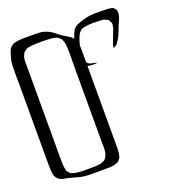

<svg xmlns="http://www.w3.org/2000/svg" viewBox="-168 -867 902 1007"><g transform="rotate(-20 282.5 -364.0)"><path d="M238 31Q216 31 184 31.5Q152 32 129 29Q112 27 96 22Q80 17 63 13Q44 8 22 4Q0 0 -12 -17Q-19 -25 -21 -36Q-23 -47 -24 -57Q-25 -72 -25 -87.5Q-25 -103 -25 -118V-540Q-25 -555 -25.5 -584Q-26 -613 -25 -642Q-24 -671 -18 -686Q-15 -698 -11 -712Q-7 -726 1 -736Q14 -752 33 -755.5Q52 -759 71 -760H116Q139 -760 162 -759.5Q185 -759 206 -750Q225 -743 241.5 -729.5Q258 -716 274 -705Q289 -695 305 -686Q321 -677 331 -661Q339 -650 341 -636.5Q343 -623 344 -610V-53Q344 -41 343 -30Q342 -19 339 -8L336 2Q335 3 333.5 5Q332 7 330 9Q328 11 325.5 14.5Q323 18 320 20Q317 21 313.5 22Q310 23 307 25Q291 31 273 31Q255 31 238 31ZM45 -606V-91Q45 -79 45.5 -66.5Q46 -54 49 -42Q49 -37 51 -31L58 -22Q60 -21 61.5 -18.5Q63 -16 64 -14Q69 -10 75 -9Q86 -4 97.5 -2.5Q109 -1 122 0Q142 1 163 0.5Q184 0 204 0Q215 -1 224.5 -2Q234 -3 244 -7Q246 -9 249.5 -10Q253 -11 255 -12Q263 -18 268.5 -28.5Q274 -39 276 -49Q279 -63 278.5 -78Q278 -93 278 -107V-520Q278 -543 278.5 -576.5Q279 -610 278 -632Q277 -644 276 -655Q275 -666 270 -676Q269 -678 268 -681.5Q267 -685 265 -686Q264 -688 262.5 -689.5Q261 -691 259 -692Q256 -694 253.5 -697Q251 -700 248 -701Q241 -705 232 -706.5Q223 -708 215 -709Q193 -711 161 -711Q129 -711 106 -709Q99 -708 91 -707Q83 -706 77 -703Q74 -702 72 -700.5Q70 -699 68 -697Q66 -696 63.5 -694Q61 -692 59 -690Q57 -689 56 -686Q55 -683 54 -681Q45 -665 45 -645.5Q45 -626 45 -606ZM571 -654Q563 -632 553.5 -609.5Q544 -587 529 -568Q528 -566 526 -563.5Q524 -561 522 -559Q517 -556 512 -554Q511 -553 508 -551Q505 -549 505 -550Q504 -551 506 -555Q507 -561 508 -566.5Q509 -572 511 -577L529 -624Q532 -632 535.5 -640Q539 -648 540 -656Q541 -661 542 -667.5Q543 -674 541 -678Q541 -680 539.5 -682Q538 -684 537 -685Q536 -688 534 -692Q532 -696 530 -697Q529 -699 526.5 -699.5Q524 -700 522 -701Q519 -703 516 -704.5Q513 -706 510 -707Q502 -709 492.5 -709.5Q483 -710 475 -710Q461 -710 447 -710.5Q433 -711 419 -709Q410 -708 400.5 -706.5Q391 -705 383 -701Q368 -692 358.5 -670.5Q349 -649 344 -626Q339 -603 336 -588Q333 -569 336 -550Q336 -545 338 -539Q339 -538 340.5 -536.5Q342 -535 343 -533Q345 -530 347 -526.5Q349 -523 352 -521Q362 -515 374 -513Q379 -512 383.5 -511.5Q388 -511 392 -509Q394 -509 396 -507Q399 -507 398 -506Q398 -506 393 -506Q390 -506 386.5 -505.5Q383 -505 380 -505Q364 -505 347 -508Q345 -509 341.5 -509Q338 -509 336 -510L326 -517Q325 -519 323 -520Q321 -521 319 -522Q318 -524 317.5 -526.5Q317 -529 316 -531Q312 -542 312 -553Q311 -567 313.5 -581Q316 -595 318 -609Q321 -629 324 -648Q327 -667 334 -686Q339 -698 346 -709.5Q353 -721 365 -728Q373 -733 381.5 -735.5Q390 -738 398 -741Q411 -745 423.5 -748.5Q436 -752 449 -753Q469 -755 489 -754.5Q509 -754 529 -754Q538 -754 547 -753.5Q556 -753 564 -751Q567 -750 570.5 -749.5Q574 -749 576 -747Q578 -746 580 -743.5Q582 -741 584 -739Q585 -738 586.5 -736Q588 -734 589 -732Q591 -730 590.5 -725.5Q590 -721 591 -719Q592 -703 585 -686.5Q578 -670 571 -654Z"/></g></svg>

Font: Rubik Vinyl
Style: Regular
Weight: 400
Designer: Hubert and Fischer, NaN
Foundry: Hubert and Fischer, NaN
Version: Version 2.200